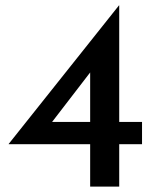

<svg xmlns="http://www.w3.org/2000/svg" viewBox="-20 -687 579 707"><path d="M12 -156V-157L418 -667H419V-238H503V-156H419V0H312V-156ZM318 -428 168 -233 153 -238H312V-444Z"/></svg>

Font: Josefin Sans Medium
Style: Regular
Weight: 500
Designer: Santiago Orozco
Foundry: Typemade
Version: Version 2.001